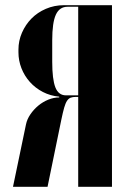

<svg xmlns="http://www.w3.org/2000/svg" viewBox="-20 -719 496 739"><path d="M411 0H281V-346H272Q260 -346 252 -343Q244 -340 238 -331Q232 -322 227 -304.5Q222 -287 216 -258L163 0H30L80 -240Q84 -260 97 -279Q110 -298 127.5 -312.5Q145 -327 166 -335.5Q187 -344 208 -344V-347Q174 -350 145 -365Q116 -380 95 -403.5Q74 -427 62.5 -456.5Q51 -486 51 -518V-528Q51 -562 64.5 -593Q78 -624 101 -647.5Q124 -671 156.5 -685Q189 -699 226 -699H411ZM181 -481Q181 -414 193 -383Q205 -352 234 -352H281V-693H240Q209 -693 195 -662.5Q181 -632 181 -564Z"/></svg>

Font: Moniqa Black Display
Style: Regular
Weight: 900
Designer: Rajesh Rajput
Foundry: Rajesh Rajput
Version: Version 1.000